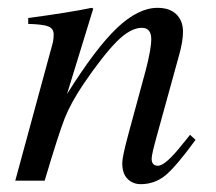

<svg xmlns="http://www.w3.org/2000/svg" viewBox="-20 -461 551 490"><path d="M465 -117 479 -104Q428 -34 401 -12.5Q374 9 339 9Q319 9 305.5 -4.5Q292 -18 292 -45Q292 -61 308 -120L352 -282Q366 -336 366 -361Q366 -390 342 -390Q313 -390 278.5 -355.5Q244 -321 194 -248Q161 -199 145.5 -160Q130 -121 94 0H19L115 -353Q117 -363 117 -373Q117 -388 103.5 -393.5Q90 -399 52 -400V-415Q156 -429 214 -441L218 -439L151 -221Q225 -339 279 -390Q333 -441 382 -441Q413 -441 430 -424.5Q447 -408 447 -380Q447 -355 437 -320L381 -117Q367 -67 367 -56Q367 -38 383 -38Q402 -38 444 -91Q451 -99 465 -117Z"/></svg>

Font: STIX
Style: Italic
Weight: 400
Italic angle: -16.33°
Designer: MicroPress Inc., with final additions and corrections provided by Coen Hoffman, Elsevier (retired)
Version: Version 1.1.1